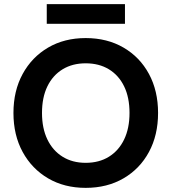

<svg xmlns="http://www.w3.org/2000/svg" viewBox="-20 -896 829 928"><path d="M394 12Q291 12 212.5 -34Q134 -80 89.5 -161.5Q45 -243 45 -350Q45 -457 89.5 -538.5Q134 -620 212.5 -666Q291 -712 394 -712Q498 -712 577 -666Q656 -620 700 -538.5Q744 -457 744 -350Q744 -243 700 -161.5Q656 -80 577 -34Q498 12 394 12ZM394 -109Q459 -109 506.5 -138.5Q554 -168 580 -222Q606 -276 606 -350Q606 -425 580 -478.5Q554 -532 506.5 -561Q459 -590 394 -590Q330 -590 282.5 -561Q235 -532 209 -478.5Q183 -425 183 -350Q183 -276 209 -222Q235 -168 282.5 -138.5Q330 -109 394 -109ZM206 -781V-876H584V-781Z"/></svg>

Font: DM Sans 20pt
Style: Bold
Weight: 700
Version: Version 4.004;gftools[0.9.30]